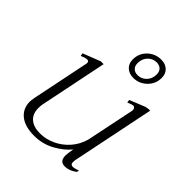

<svg xmlns="http://www.w3.org/2000/svg" viewBox="-195 -799 925 925"><g transform="rotate(45 267.5 -336.5)"><path d="M268 -586Q268 -628 297 -655.5Q326 -683 366 -683Q395 -683 412.5 -666.5Q430 -650 430 -622Q430 -581 401 -553Q372 -525 333 -525Q304 -525 286 -541.5Q268 -558 268 -586ZM297 -590Q297 -571 308 -560Q319 -549 338 -549Q364 -549 382.5 -568Q401 -587 401 -617Q401 -636 390 -647Q379 -658 360 -658Q334 -658 315.5 -639Q297 -620 297 -590ZM429 -16Q440 -16 464 -24L461 -13Q432 10 400 10Q366 10 366 -30Q366 -43 372 -77Q345 -43 297 -16.5Q249 10 192 10Q129 10 95 -17.5Q61 -45 61 -92Q61 -101 65 -123L125 -416V-420Q125 -431 113 -431Q101 -431 79 -421L76 -436L166 -471H185L116 -134Q112 -118 112 -100Q112 -60 136 -39Q160 -18 205 -18Q243 -18 281.5 -35.5Q320 -53 349 -86Q378 -119 390 -163L441 -410V-415Q441 -426 430 -431Q419 -431 396 -421L394 -436L473 -468L490 -471H502L415 -46Q414 -41 414 -33Q414 -16 429 -16Z"/></g></svg>

Font: Taviraj ExtraLight
Style: Italic
Weight: 275
Italic angle: -12°
Designer: Katatrad Team
Foundry: CadsonDemak
Version: Version 1.001